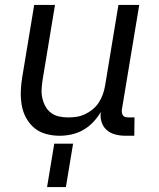

<svg xmlns="http://www.w3.org/2000/svg" viewBox="-20 -540 640 775"><path d="M221 8Q192 8 165 0.5Q138 -7 118 -24Q98 -41 85 -65Q72 -89 67.5 -116.5Q63 -144 64 -172.5Q65 -201 70 -230L118 -520H202L152 -218Q149 -199 148 -180Q147 -161 151 -143.5Q155 -126 163.5 -110.5Q172 -95 186 -84.5Q200 -74 218 -70Q236 -66 255 -66Q272 -66 289 -68.5Q306 -71 323 -79Q340 -87 354.5 -99Q369 -111 379 -126.5Q389 -142 395 -159Q401 -176 404 -193L458 -520H542L472 -98Q471 -92 472 -85.5Q473 -79 476.5 -74Q480 -69 486.5 -67.5Q493 -66 500 -66H523L522 8H487Q466 8 446 3Q426 -2 411 -15Q396 -28 390 -47.5Q384 -67 387 -88Q374 -66 356 -47Q338 -28 316 -15.5Q294 -3 269.5 2.5Q245 8 221 8ZM170 215 199 40H275L246 215Z"/></svg>

Font: Iosevka Extended
Style: Italic
Weight: 400
Width: 7
Italic angle: -9°
Monospace: yes
Designer: Belleve Invis
Foundry: Belleve Invis
Version: Version 32.5.0; ttfautohint (v1.8.4)